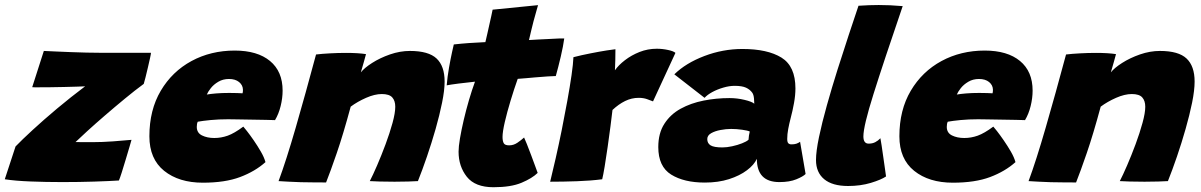

<svg xmlns="http://www.w3.org/2000/svg" viewBox="-58 -738 4904 784"><path d="M427.5 -1Q389 1.5 326.8 3.5Q264.5 5.5 197 5.5Q130 5.5 66.5 3Q3 0.5 -38.5 -6L5.5 -140Q31 -166.5 75.2 -207.2Q119.5 -248 175.2 -294.8Q231 -341.5 289.5 -385.5Q279 -385 255.8 -384.2Q232.5 -383.5 204.2 -382.8Q176 -382 148.2 -381.8Q120.5 -381.5 101 -381.5Q90.5 -381.5 83.2 -381.5Q76 -381.5 73.5 -382L121 -530Q139.5 -529 168.8 -527.8Q198 -526.5 231.2 -525.2Q264.5 -524 295.5 -523.2Q326.5 -522.5 349 -522.5H558.5Q558.5 -518.5 554.8 -501.5Q551 -484.5 546 -462.8Q541 -441 536.2 -422.2Q531.5 -403.5 529 -395.5Q493.5 -369.5 452 -335.2Q410.5 -301 370.2 -266.2Q330 -231.5 298.2 -202.5Q266.5 -173.5 250.5 -158Q260.5 -157.5 283.8 -157.5Q307 -157.5 318.5 -157.5Q359 -157.5 404 -160.8Q449 -164 479 -167Q477.5 -161.5 470.8 -138.5Q464 -115.5 455.2 -86.2Q446.5 -57 438.8 -32.8Q431 -8.5 427.5 -1Z M1026 -76Q983.5 -38 922.2 -15Q861 8 770.5 8Q672.5 8 612.2 -40.5Q552 -89 552 -181.5Q552 -289 598.5 -367.5Q645 -446 724 -488.8Q803 -531.5 900.5 -531.5Q993 -531.5 1044.5 -489Q1096 -446.5 1096 -368Q1096 -337.5 1088 -305Q1080 -272.5 1065 -247.5Q1057 -248 1030 -248.5Q1003 -249 969.8 -249.5Q936.5 -250 909.2 -250.5Q882 -251 873.5 -251Q835 -251 801.8 -247.8Q768.5 -244.5 749.5 -241Q745.5 -233 745.5 -220Q745.5 -195.5 766.8 -185Q788 -174.5 817 -174.5Q845 -174.5 871.8 -184Q898.5 -193.5 935.5 -221Q938 -218.5 950.2 -203Q962.5 -187.5 978 -165Q993.5 -142.5 1007.2 -118.8Q1021 -95 1026 -76ZM786.5 -352Q801 -354.5 824.2 -356.5Q847.5 -358.5 878 -358.5Q895.5 -358.5 910.8 -358Q926 -357.5 932.5 -357Q933.5 -361 933.8 -364.8Q934 -368.5 934 -372Q933.5 -390.5 918.2 -403Q903 -415.5 877 -415.5Q852.5 -415.5 833.5 -404.2Q814.5 -393 802.8 -378Q791 -363 786.5 -352Z M1273.5 7Q1254.5 7 1226.8 6.8Q1199 6.5 1170.5 6Q1148.5 5 1119 3.8Q1089.5 2.5 1079.5 1.5Q1110.5 -82 1149.8 -217.8Q1189 -353.5 1232.5 -515.5Q1257 -518.5 1290 -520.2Q1323 -522 1355 -522Q1378.5 -522 1399.8 -520.8Q1421 -519.5 1436.5 -517Q1435 -510.5 1428 -486Q1421 -461.5 1415.5 -442.5Q1429.5 -460.5 1461.5 -481Q1493.5 -501.5 1534.5 -515.8Q1575.5 -530 1616 -530Q1692 -530 1724.8 -499Q1757.5 -468 1757.5 -405Q1757.5 -369.5 1747.2 -319Q1737 -268.5 1720.8 -211.5Q1704.5 -154.5 1685.5 -99Q1666.5 -43.5 1648.5 1.5Q1635.5 2.5 1609 3.2Q1582.5 4 1553 4Q1521 4 1492.5 3.2Q1464 2.5 1452 1.5Q1464.5 -22.5 1482 -63Q1499.5 -103.5 1516.5 -149.2Q1533.5 -195 1544.8 -236Q1556 -277 1556 -302Q1556 -326.5 1543.8 -340.2Q1531.5 -354 1501 -354Q1472 -354 1436.8 -338.5Q1401.5 -323 1374 -302.5Q1343.5 -189.5 1317 -112.5Q1290.5 -35.5 1273.5 7Z M2137.5 -32Q2115 -10 2071.8 8.2Q2028.5 26.5 1957 26.5Q1882 26.5 1848.2 -16.2Q1814.5 -59 1814.5 -118.5Q1814.5 -139 1820.2 -173Q1826 -207 1835.5 -247.8Q1845 -288.5 1857 -329.5Q1869 -370.5 1881.5 -404.5Q1848 -401 1814.5 -396.8Q1781 -392.5 1766 -389.5Q1769 -425.5 1775.5 -462Q1782 -498.5 1787.8 -524.8Q1793.5 -551 1795 -556.5Q1826 -560 1856.8 -562.2Q1887.5 -564.5 1924 -566Q1928 -583.5 1932.2 -601.5Q1936.5 -619.5 1940 -636.5Q1944 -653.5 1947.8 -671.2Q1951.5 -689 1953.5 -698.5L2139 -717Q2137.5 -712 2132.5 -694Q2127.5 -676 2120.5 -651Q2116.5 -635.5 2111.8 -616Q2107 -596.5 2102 -574.5Q2119.5 -575.5 2142 -576.8Q2164.5 -578 2177.5 -578.5Q2207 -580.5 2223.8 -580.8Q2240.5 -581 2246 -581Q2242 -550.5 2231.8 -506.8Q2221.5 -463 2211.5 -427.5Q2206.5 -427.5 2179.2 -426Q2152 -424.5 2127 -422Q2110.5 -420.5 2091 -418.8Q2071.5 -417 2056 -416Q2041 -374 2026.8 -326.8Q2012.5 -279.5 2003.2 -239.5Q1994 -199.5 1994 -179Q1994 -162.5 1998.8 -153.5Q2003.5 -144.5 2021 -144.5Q2039 -144.5 2054.5 -155Q2070 -165.5 2082 -176.5Q2085 -171 2093.2 -150.2Q2101.5 -129.5 2111 -104Q2120.5 -78.5 2128 -58Q2135.5 -37.5 2137.5 -32Z M2453 -451Q2467.5 -472 2493.8 -492.2Q2520 -512.5 2553.5 -525.8Q2587 -539 2624 -539Q2646.5 -539 2669.8 -534Q2693 -529 2700 -522L2608.5 -324Q2599 -328 2584 -333.2Q2569 -338.5 2550 -338.5Q2521 -338.5 2494.5 -325.5Q2468 -312.5 2443 -289Q2440 -263.5 2434.8 -222.5Q2429.5 -181.5 2423.2 -137.5Q2417 -93.5 2411 -57.8Q2405 -22 2401 -6Q2355 0 2298.5 2Q2242 4 2188.5 4Q2198.5 -36.5 2211 -91.5Q2223.5 -146.5 2235.8 -207.2Q2248 -268 2258.5 -326Q2269 -384 2275.8 -431Q2282.5 -478 2283.5 -504.5Q2316.5 -513 2353.5 -520.2Q2390.5 -527.5 2419 -532Q2447.5 -536.5 2455 -537Q2455 -520 2454.5 -492.8Q2454 -465.5 2453 -451Z M2820 7.5Q2735 7.5 2682.5 -25.2Q2630 -58 2630 -137.5Q2630 -194 2654.8 -232.5Q2679.5 -271 2721.2 -294Q2763 -317 2814.8 -327.2Q2866.5 -337.5 2921 -337.5Q2952 -337.5 2982.2 -330.2Q3012.5 -323 3022 -314.5Q3022 -320 3020.8 -335.5Q3019.5 -351 3014 -359Q3004.5 -372.5 2988.2 -380Q2972 -387.5 2941.5 -387.5Q2920 -387.5 2895.2 -380.2Q2870.5 -373 2850 -361.8Q2829.5 -350.5 2819 -338.5L2695.5 -434.5Q2742.5 -480.5 2818 -509.2Q2893.5 -538 2973.5 -538Q3076 -538 3133 -502.8Q3190 -467.5 3190 -377Q3190 -349 3184.2 -317.2Q3178.5 -285.5 3170.5 -255.5Q3164.5 -232.5 3160.5 -211Q3156.5 -189.5 3156.5 -171Q3156.5 -157.5 3161 -153Q3165.5 -148.5 3174 -148.5Q3185.5 -148.5 3193.8 -151.2Q3202 -154 3209 -159L3231.5 -27.5Q3221 -17 3193.5 -5.8Q3166 5.5 3124.5 5.5Q3032.5 5.5 3032.5 -89.5Q3021.5 -65 2992 -42.8Q2962.5 -20.5 2918.8 -6.5Q2875 7.5 2820 7.5ZM2892 -136Q2910 -136 2931.8 -140.8Q2953.5 -145.5 2972 -152.8Q2990.5 -160 2998.5 -167.5Q2998.5 -173 3000.2 -184.2Q3002 -195.5 3003.5 -201Q2995.5 -205 2972.5 -208.2Q2949.5 -211.5 2927.5 -211.5Q2907 -211.5 2884.2 -207.2Q2861.5 -203 2845.8 -194Q2830 -185 2830 -170Q2830 -153 2843.5 -144.5Q2857 -136 2892 -136Z M3560 -17.5Q3540 -4 3497.8 8.8Q3455.5 21.5 3405 21.5Q3341 21.5 3307.5 -6.2Q3274 -34 3274 -84.5Q3274 -119.5 3286.2 -178.2Q3298.5 -237 3318.5 -308.2Q3338.5 -379.5 3362 -454Q3385.5 -528.5 3408 -596.2Q3430.5 -664 3447.5 -714.5Q3492.5 -717.5 3530 -717.5Q3553.5 -717.5 3576.5 -716.5Q3599.5 -715.5 3628 -713Q3550 -485 3508.8 -354Q3467.5 -223 3467.5 -181Q3467.5 -151.5 3489 -151.5Q3504.5 -151.5 3516 -157.5Q3527.5 -163.5 3537 -173.5Q3538.5 -166 3542 -143.5Q3545.5 -121 3549.2 -93.8Q3553 -66.5 3556.2 -44.8Q3559.5 -23 3560 -17.5Z M4088.5 -76Q4046 -38 3984.8 -15Q3923.5 8 3833 8Q3735 8 3674.8 -40.5Q3614.5 -89 3614.5 -181.5Q3614.5 -289 3661 -367.5Q3707.5 -446 3786.5 -488.8Q3865.5 -531.5 3963 -531.5Q4055.5 -531.5 4107 -489Q4158.5 -446.5 4158.5 -368Q4158.5 -337.5 4150.5 -305Q4142.5 -272.5 4127.5 -247.5Q4119.5 -248 4092.5 -248.5Q4065.5 -249 4032.2 -249.5Q3999 -250 3971.8 -250.5Q3944.5 -251 3936 -251Q3897.5 -251 3864.2 -247.8Q3831 -244.5 3812 -241Q3808 -233 3808 -220Q3808 -195.5 3829.2 -185Q3850.5 -174.5 3879.5 -174.5Q3907.5 -174.5 3934.2 -184Q3961 -193.5 3998 -221Q4000.5 -218.5 4012.8 -203Q4025 -187.5 4040.5 -165Q4056 -142.5 4069.8 -118.8Q4083.5 -95 4088.5 -76ZM3849 -352Q3863.5 -354.5 3886.8 -356.5Q3910 -358.5 3940.5 -358.5Q3958 -358.5 3973.2 -358Q3988.5 -357.5 3995 -357Q3996 -361 3996.2 -364.8Q3996.5 -368.5 3996.5 -372Q3996 -390.5 3980.8 -403Q3965.5 -415.5 3939.5 -415.5Q3915 -415.5 3896 -404.2Q3877 -393 3865.2 -378Q3853.5 -363 3849 -352Z M4336 7Q4317 7 4289.2 6.8Q4261.5 6.5 4233 6Q4211 5 4181.5 3.8Q4152 2.5 4142 1.5Q4173 -82 4212.2 -217.8Q4251.5 -353.5 4295 -515.5Q4319.5 -518.5 4352.5 -520.2Q4385.5 -522 4417.5 -522Q4441 -522 4462.2 -520.8Q4483.5 -519.5 4499 -517Q4497.5 -510.5 4490.5 -486Q4483.5 -461.5 4478 -442.5Q4492 -460.5 4524 -481Q4556 -501.5 4597 -515.8Q4638 -530 4678.5 -530Q4754.5 -530 4787.2 -499Q4820 -468 4820 -405Q4820 -369.5 4809.8 -319Q4799.5 -268.5 4783.2 -211.5Q4767 -154.5 4748 -99Q4729 -43.5 4711 1.5Q4698 2.5 4671.5 3.2Q4645 4 4615.5 4Q4583.5 4 4555 3.2Q4526.5 2.5 4514.5 1.5Q4527 -22.5 4544.5 -63Q4562 -103.5 4579 -149.2Q4596 -195 4607.2 -236Q4618.5 -277 4618.5 -302Q4618.5 -326.5 4606.2 -340.2Q4594 -354 4563.5 -354Q4534.5 -354 4499.2 -338.5Q4464 -323 4436.5 -302.5Q4406 -189.5 4379.5 -112.5Q4353 -35.5 4336 7Z"/></svg>

Font: Grandstander Black
Style: Italic
Weight: 900
Italic angle: -15°
Designer: Tyler Finck
Foundry: Etcetera Type Co
Version: Version 1.200; ttfautohint (v1.8.3)